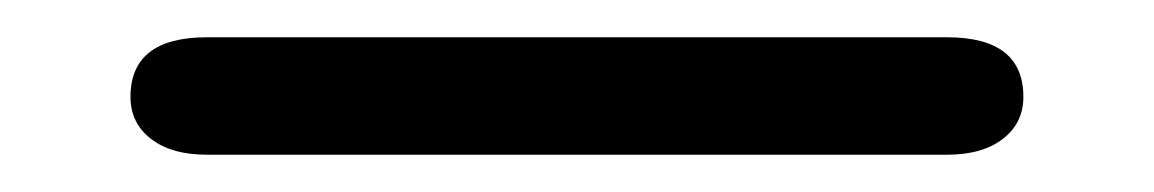

<svg xmlns="http://www.w3.org/2000/svg" viewBox="-20 44 619 103"><path d="M50 96Q50 64 91 64H488Q529 64 529 96Q529 110 518 118.5Q507 127 488 127H91Q72 127 61 118.5Q50 110 50 96Z"/></svg>

Font: Kodchasan
Style: Regular
Weight: 400
Version: Version 1.000; ttfautohint (v1.6)